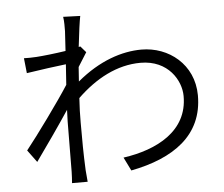

<svg xmlns="http://www.w3.org/2000/svg" viewBox="-56 -855 1112 954"><g transform="rotate(-5 500.0 -377.5)"><path d="M296 -719 290 -621C238 -613 175 -606 143 -604C120 -603 102 -602 81 -603L89 -528C152 -538 242 -550 286 -555L279 -453C230 -376 113 -215 57 -145L102 -84C153 -155 223 -255 272 -329L270 -271C269 -164 269 -117 268 -20C268 -4 266 23 265 36H343C341 18 339 -5 338 -22C334 -110 334 -167 334 -260C334 -297 335 -339 338 -382C430 -471 538 -530 656 -530C794 -530 855 -424 855 -347C856 -172 699 -92 531 -68L564 -1C776 -42 927 -144 926 -345C925 -499 802 -595 666 -595C569 -595 455 -558 343 -464L348 -536L392 -606L365 -637L357 -635C365 -707 373 -764 378 -788L293 -791C297 -767 296 -741 296 -719Z"/></g></svg>

Font: ChiuKong Gothic MN Normal
Style: Regular
Weight: 350
Designer: Ryoko NISHIZUKA 西塚涼子 (kana, bopomofo & ideographs); Paul D. Hunt (Latin, Greek & Cyrillic); Sandoll Communications 산돌커뮤니
Foundry: Adobe
Version: Version 1.300